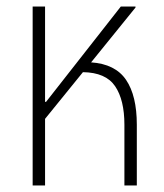

<svg xmlns="http://www.w3.org/2000/svg" viewBox="-20 -568 503 588"><path d="M80 0V-548H118V-256H121L350 -548H395V-545L259 -377Q333 -372 366 -323.5Q399 -275 399 -186V0H361V-186Q361 -262 332.5 -304Q304 -346 234 -347L118 -204V0Z"/></svg>

Font: Noto Sans Thai Cond ExtLt
Style: Regular
Weight: 200
Width: 3
Designer: Monotype Design Team
Foundry: Monotype Imaging Inc.
Version: Version 2.002; ttfautohint (v1.8.4.7-5d5b)